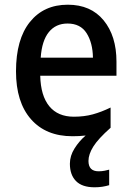

<svg xmlns="http://www.w3.org/2000/svg" viewBox="-20 -662 559 816"><path d="M356 22Q356 66 399 66Q413 66 425 63.5Q437 61 444 59V125Q431 129 415.5 131.5Q400 134 382 134Q329 134 303 107.5Q277 81 277 34Q277 0 297 -31.5Q317 -63 344 -86Q318 -83 288 -83Q175 -83 111.5 -155.5Q48 -228 48 -359Q48 -495 107 -568.5Q166 -642 268 -642Q366 -642 420.5 -575.5Q475 -509 475 -400V-340H151Q153 -255 189.5 -210.5Q226 -166 294 -166Q338 -166 374.5 -176Q411 -186 450 -205V-119Q397 -72 376.5 -39Q356 -6 356 22ZM267 -562Q217 -562 187.5 -525.5Q158 -489 153 -417H375Q374 -480 348 -521Q322 -562 267 -562Z"/></svg>

Font: Noto Sans Telugu UI SemiCondensed Medium
Style: Regular
Weight: 500
Width: 4
Designer: Jelle Bosma - Monotype Design Team
Foundry: Monotype Imaging Inc.
Version: Version 2.005; ttfautohint (v1.8.4.7-5d5b)